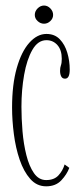

<svg xmlns="http://www.w3.org/2000/svg" viewBox="-20 -646 295 676"><path d="M142.5 10Q109.5 10 86.5 -16Q63.5 -42 49.2 -83.8Q35 -125.5 28.8 -174Q22.5 -222.5 22.5 -267.5Q22.5 -348.5 39 -406.5Q55.5 -464.5 83.2 -495.5Q111 -526.5 143.5 -526.5Q172.5 -526.5 190.5 -507.8Q208.5 -489 217 -460.2Q225.5 -431.5 225.5 -401Q225.5 -369 209 -369Q199.5 -369 195.5 -377Q191.5 -385 191.5 -396.5Q191.5 -408 194.5 -416Q197.5 -424 197.5 -439Q197.5 -470 182.2 -487.2Q167 -504.5 143.5 -504.5Q113.5 -504.5 94 -470.5Q74.5 -436.5 65 -382.8Q55.5 -329 55.5 -270Q55.5 -229 59.2 -184Q63 -139 72.8 -100Q82.5 -61 99.5 -36.5Q116.5 -12 142.5 -12Q170.5 -12 185.8 -28.5Q201 -45 207.5 -67L224 -55Q215.5 -32 195.8 -11Q176 10 142.5 10ZM135 -562.5Q122.5 -562.5 112.5 -571.8Q102.5 -581 102.5 -593.5Q102.5 -606.5 112.5 -616.5Q122.5 -626.5 135 -626.5Q147.5 -626.5 157.2 -616.5Q167 -606.5 167 -593.5Q167 -581 157.2 -571.8Q147.5 -562.5 135 -562.5Z"/></svg>

Font: Imbue 50pt Thin
Style: Regular
Weight: 100
Designer: Tyler Finck
Foundry: Etcetera Type Company
Version: Version 1.102; ttfautohint (v1.8.3)